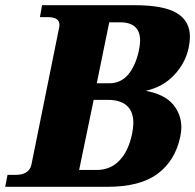

<svg xmlns="http://www.w3.org/2000/svg" viewBox="-48 -720 752 740"><path d="M-19 -46H12Q64 -46 73 -85L180 -614Q181 -618 181 -625Q181 -654 136 -654H106L114 -700H470Q583 -700 633.5 -669.5Q684 -639 684 -578Q684 -560 679 -535Q666 -476 623 -430.5Q580 -385 514 -370Q587 -356 619 -317.5Q651 -279 651 -229Q651 -216 647 -194Q628 -102 560.5 -51Q493 0 366 0H-28ZM373 -399Q417 -399 445.5 -432Q474 -465 487 -524Q492 -547 492 -563Q492 -634 415 -634H373L325 -399ZM325 -65Q377 -65 412 -101Q447 -137 461 -204Q466 -229 466 -246Q466 -290 441 -312.5Q416 -335 369 -335H313L257 -65Z"/></svg>

Font: Taviraj ExtraBold
Style: Italic
Weight: 800
Italic angle: -12°
Designer: Katatrad Team
Foundry: CadsonDemak
Version: Version 1.001